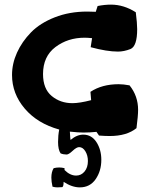

<svg xmlns="http://www.w3.org/2000/svg" viewBox="-20 -561 650 830"><path d="M32 -237Q32 -286 53.5 -333.5Q75 -381 114 -421Q153 -461 216.5 -486Q280 -511 357 -511Q381 -511 394 -510L402 -535Q432 -541 460 -541Q515 -541 567 -508Q573 -460 573 -435Q573 -361 544 -349Q516 -338 490 -338Q442 -338 372 -357L378 -396Q358 -398 346 -398Q273 -398 219.5 -357.5Q166 -317 166 -241Q166 -177 203.5 -146Q241 -115 293 -115Q324 -115 374 -128L371 -164Q421 -197 493 -197Q513 -197 540 -192Q577 -146 577 -86Q577 -61 570 -7Q528 27 454 27Q434 27 408 25L397 9Q368 12 341 12Q320 12 282 8Q284 44 285 44Q312 21 340 21Q376 21 397 53.5Q418 86 418 130Q418 178 393.5 213.5Q369 249 325 249Q291 249 255 225Q255 246 249 248Q245 248 238 248.5Q231 249 228 249Q218 249 207 246Q202 224 202 207Q202 182 212 166Q224 163 236 163Q247 163 259 166V174Q283 198 309 198Q331 198 345.5 180.5Q360 163 360 135Q360 111 349 93Q338 75 322 75Q311 75 294 91Q277 107 268 107Q254 107 242 102Q231 86 231 53Q231 24 236 -1Q142 -27 87 -91.5Q32 -156 32 -237Z"/></svg>

Font: Gorditas
Style: Regular
Weight: 400
Designer: Gustavo Dipre (gbrenda1987@gmail.com)
Foundry: Gustavo Dipre (gbrenda1987@gmail.com)
Version: Version 1.001